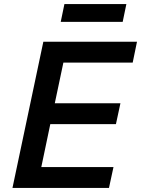

<svg xmlns="http://www.w3.org/2000/svg" viewBox="-20 -919 690 939"><path d="M41 0 192 -715H650L629 -613H290L248 -414H569L547 -312H226L182 -102H535L513 0ZM277 -812 295 -899H598L580 -812Z"/></svg>

Font: Wix Madefor Text SemiBold
Style: Italic
Weight: 600
Italic angle: -12°
Designer: Dalton Maag Ltd
Foundry: Dalton Maag Ltd
Version: Version 3.100